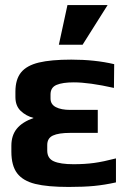

<svg xmlns="http://www.w3.org/2000/svg" viewBox="-20 -730 517 760"><path d="M25 0ZM25 -130V-153Q25 -194 46.5 -220.5Q68 -247 113 -263Q83 -271 62 -291Q41 -311 41 -346V-367Q41 -416 63.5 -443.5Q86 -471 134 -482.5Q182 -494 262 -494Q356 -494 432 -476L431 -382Q333 -404 272 -404Q228 -404 204 -394Q180 -384 180 -356V-340Q180 -317 201 -306Q222 -295 258 -295H367V-204H258Q212 -204 189.5 -193.5Q167 -183 167 -156V-134Q167 -103 193 -91.5Q219 -80 271 -80Q316 -80 352.5 -85Q389 -90 439 -103V-8Q394 2 352.5 6Q311 10 252 10Q168 10 119.5 -2Q71 -14 48 -44Q25 -74 25 -130ZM247 -710H406L307 -553H213Z"/></svg>

Font: Play
Style: Bold
Weight: 700
Designer: Jonas Hecksher (Cyrillic expansion: Cyreal)
Foundry: Jonas Hecksher, Playtype, e-types AS
Version: Version 2.101; ttfautohint (v1.5.65-e2d9)